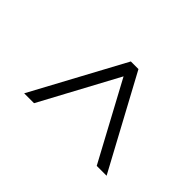

<svg xmlns="http://www.w3.org/2000/svg" viewBox="-78 -927 784 784"><g transform="rotate(45 314.5 -535.0)"><path d="M156 -335H99L315 -735H359L575 -335H518L337 -671Z"/></g></svg>

Font: Shippori Mincho
Style: Regular
Weight: 400
Designer: FONTDASU
Foundry: FONTDASU / Google Inc. / but / Adobe
Version: Version 3.110; ttfautohint (v1.8.3)